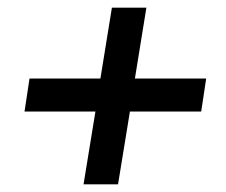

<svg xmlns="http://www.w3.org/2000/svg" viewBox="-20 -535 589 501"><path d="M198 -54 229 -244H44L57 -330H242L272 -515H362L332 -330H518L505 -244H319L288 -54Z"/></svg>

Font: Nunito Sans 7pt SemiCondensed
Style: Bold Italic
Weight: 700
Width: 4
Italic angle: -9°
Designer: Vernon Adams
Foundry: Vernon Adams
Version: Version 3.101;gftools[0.9.27]